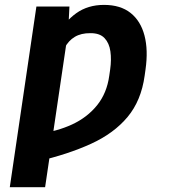

<svg xmlns="http://www.w3.org/2000/svg" viewBox="-20 -573 711 796"><path d="M262.7 -444.3 167 203.1H20.6L130.9 -545.9H267.9ZM224.6 -303.9 160.9 -285.3Q181.9 -362.3 214.6 -422.7Q247.3 -483 295.7 -517.9Q344.1 -552.7 411.1 -552.7Q479.3 -552.7 521.3 -519.4Q563.2 -486.1 579 -425.8Q594.8 -365.6 583.3 -284.9L579.7 -259.3Q565.5 -155.9 508.9 -88.1Q452.3 -20.2 357.5 23.1Q262.8 66.5 133.7 96.6L139.3 -18.3Q216.2 -28.1 279 -57.1Q341.7 -86.2 382.4 -136.5Q423.1 -186.8 433 -259.3L436.7 -284.9Q442.5 -325.7 437.7 -360Q432.9 -394.3 413.4 -415Q393.8 -435.8 354.7 -435.5Q316.2 -435.8 290.1 -420.2Q264 -404.6 248.3 -375Q232.5 -345.5 224.6 -303.9Z"/></svg>

Font: Inter
Style: Italic
Weight: 400
Italic angle: -9.3988°
Designer: Rasmus Andersson
Foundry: rsms
Version: Version 4.001;git-66647c0bb